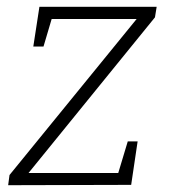

<svg xmlns="http://www.w3.org/2000/svg" viewBox="-20 -545 496 565"><path d="M441 -525 436 -494 64 -36H328L356 -129H385L366 -1L4 0L8 -30L382 -489H132L108 -408H78L96 -525Z"/></svg>

Font: Bitter Pro Light
Style: Italic
Weight: 300
Italic angle: -9°
Designer: Sol Matas, and Bitter project Authors
Foundry: Sol Matas
Version: Version 1.010